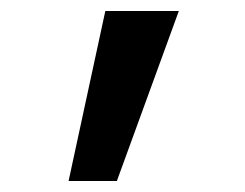

<svg xmlns="http://www.w3.org/2000/svg" viewBox="-20 -833 446 350"><path d="M306 -813H172L105 -503H193Z"/></svg>

Font: Noto Sans Hebrew Droid
Style: Bold
Weight: 700
Designer: Monotype Design Team
Foundry: Monotype Imaging Inc.
Version: Version 1.100